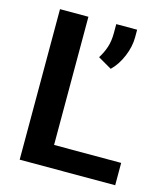

<svg xmlns="http://www.w3.org/2000/svg" viewBox="-107 -793 756 876"><g transform="rotate(15 270.5 -355.5)"><path d="M519 -105.5V0H67.9V-710.9H202.1V-105.5ZM432.1 -711.4V-675.3Q432.1 -631.3 412.6 -584.7Q393.1 -538.1 361.8 -507.8L296.9 -545.4Q314 -572.3 323.7 -601.6Q333.5 -630.9 333.5 -669.9V-711.4Z"/></g></svg>

Font: Vazirmatn RD UI FD SemiBold
Style: Regular
Weight: 600
Designer: Saber Rastikerdar
Foundry: Saber Rastikerdar
Version: Version 33.003